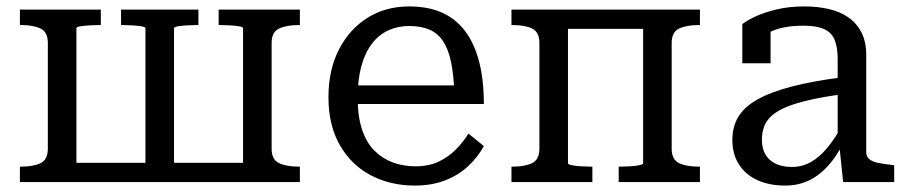

<svg xmlns="http://www.w3.org/2000/svg" viewBox="-20 -567 2824 598"><path d="M129 -433Q129 -467 106.5 -478Q84 -489 45 -489H42V-537H294V-489H290Q276 -489 259 -488Q242 -487 230 -485Q218 -483 218 -479V0H42V-48H45Q84 -48 106.5 -59Q129 -70 129 -104ZM737 -479Q737 -483 725 -485Q713 -487 696 -488Q679 -489 665 -489H661V-537H914V-489H911Q872 -489 849 -478Q826 -467 826 -433V-104Q826 -70 849 -59Q872 -48 911 -48H914V0H737ZM173 -60H793V0H173ZM357 -489V-537H598V-489H594Q580 -489 563 -488Q546 -487 534 -485Q522 -483 522 -479V0H433V-479Q433 -483 421 -485Q409 -487 392 -488Q375 -489 361 -489Z M1094 -263Q1094 -205 1107.5 -164Q1121 -123 1146 -98Q1171 -73 1203.5 -61Q1236 -49 1274 -49Q1316 -49 1347 -64Q1378 -79 1400.5 -102Q1423 -125 1439 -151L1487 -112Q1468 -77 1437 -48.5Q1406 -20 1364.5 -4.5Q1323 11 1272 11Q1196 11 1135 -21Q1074 -53 1038.5 -115Q1003 -177 1003 -264Q1003 -349 1035.5 -412.5Q1068 -476 1124.5 -511.5Q1181 -547 1254 -547Q1313 -547 1356 -528Q1399 -509 1428 -471Q1457 -433 1472 -376Q1487 -319 1487 -243H1073V-301H1421L1395 -279Q1393 -336 1384.5 -375.5Q1376 -415 1359.5 -439.5Q1343 -464 1317 -475Q1291 -486 1254 -486Q1219 -486 1189.5 -472.5Q1160 -459 1138.5 -431Q1117 -403 1105.5 -361Q1094 -319 1094 -263Z M1660 -104V-433Q1660 -467 1637.5 -478Q1615 -489 1576 -489H1573V-537H1749V-58Q1749 -55 1761 -52.5Q1773 -50 1790 -49Q1807 -48 1821 -48H1825V0H1573V-48H1576Q1615 -48 1637.5 -59Q1660 -70 1660 -104ZM1983 -58V-537H2160V-489H2157Q2118 -489 2095 -478Q2072 -467 2072 -433V-104Q2072 -70 2095 -59Q2118 -48 2157 -48H2160V0H1907V-48H1911Q1925 -48 1942 -49Q1959 -50 1971 -52.5Q1983 -55 1983 -58ZM1704 -477V-537H2039V-477Z M2608 -327V-274Q2547 -266 2503 -256Q2459 -246 2430 -234Q2401 -222 2384 -207Q2367 -192 2360 -173Q2353 -154 2353 -132Q2353 -104 2364.5 -85Q2376 -66 2397 -56.5Q2418 -47 2446 -47Q2478 -47 2505 -62Q2532 -77 2557 -107Q2582 -137 2606 -182L2607 -123Q2587 -82 2560.5 -52Q2534 -22 2500.5 -5.5Q2467 11 2425 11Q2377 11 2340 -5.5Q2303 -22 2282 -54Q2261 -86 2261 -131Q2261 -173 2280 -204Q2299 -235 2340.5 -258Q2382 -281 2448 -298Q2514 -315 2608 -327ZM2606 0 2594 -116 2589 -122V-383Q2589 -421 2579 -444Q2569 -467 2545.5 -477Q2522 -487 2482 -487Q2422 -487 2384 -470Q2346 -453 2327 -434Q2327 -442 2331 -450.5Q2335 -459 2342 -466.5Q2349 -474 2358.5 -479Q2368 -484 2380 -486V-370H2292V-492Q2306 -503 2332.5 -515.5Q2359 -528 2398 -537.5Q2437 -547 2486 -547Q2526 -547 2561 -539Q2596 -531 2622 -513Q2648 -495 2663 -466Q2678 -437 2678 -395V-93Q2678 -79 2688 -71Q2698 -63 2716 -59.5Q2734 -56 2760 -53L2765 -52V0Z"/></svg>

Font: Roboto Serif
Style: Regular
Weight: 400
Designer: Greg Gazdowicz
Foundry: Commercial Type
Version: Version 1.008